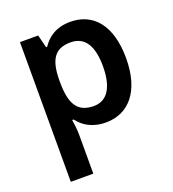

<svg xmlns="http://www.w3.org/2000/svg" viewBox="-142 -661 910 1010"><g transform="rotate(-20 313.0 -156.0)"><path d="M366 -552C284 -552 237 -515 207 -470H201L183 -542H81V240H207V20C207 -6 203 -38 199 -63H207C236 -25 283 10 363 10C490 10 577 -87 577 -272C577 -457 493 -552 366 -552ZM330 -450C411 -450 448 -386 448 -274C448 -162 411 -93 332 -93C236 -93 207 -157 207 -273V-289C209 -397 241 -450 330 -450Z"/></g></svg>

Font: Noto Sans Ol Chiki SemiBold
Style: Regular
Weight: 600
Designer: Monotype Design Team, Lewis McGuffie
Foundry: Monotype Imaging Inc.
Version: Version 2.003